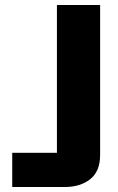

<svg xmlns="http://www.w3.org/2000/svg" viewBox="-20 -749 474 769"><path d="M29 0V-137H208V-729H381V-128Q381 -63 341.5 -31.5Q302 0 239 0Z"/></svg>

Font: Hubot Sans
Style: Bold
Weight: 700
Designer: Deni Anggara
Foundry: GitHub, Inc., Subsidiary of Microsoft Corporation
Version: Version 2.000